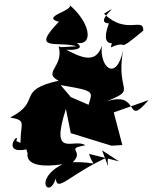

<svg xmlns="http://www.w3.org/2000/svg" viewBox="-20 -811 694 871"><path d="M520 -79 384 -113C405 -43 436 -79 310 -75C366 -129 271 -135 367 -152C316 -187 205 -86 279 -317L301 -207L486 -150L535 -153L496 -301L654 -357C543 -227 622 -405 461 -350C608 -411 504 -383 538 -582C508 -440 431 -504 442 -604C408 -495 306 -579 246 -601C272 -509 171 -482 246 -445C48 -400 173 -352 26 -278C102 -264 73 -256 73 -163L54 -171C73 -225 -23 -107 104 -134C86 -154 139 -13 128 -158C87 -114 81 -38 264 -66C130 1 203 95 233 -1C239 67 297 -24 482 -104C447 -98 498 13 443 -129ZM433 -318 408 -289 386 -334 279 -380C327 -341 316 -354 255 -425C480 -387 358 -400 369 -222ZM256 -597C222 -583 389 -572 329 -616C410 -605 385 -716 292 -791C329 -766 159 -736 247 -712C114 -575 244 -626 328 -601ZM483 -596C573 -636 495 -560 630 -672C632 -737 553 -649 452 -749C550 -811 397 -709 474 -705C420 -561 546 -638 488 -621Z"/></svg>

Font: Asimov Silicon
Style: Regular
Weight: 400
Designer: Google
Version: Version 2.000980; 2014